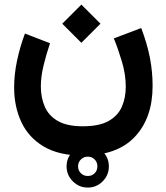

<svg xmlns="http://www.w3.org/2000/svg" viewBox="-20 -472 736 849"><path d="M274.4 263.7Q274.4 225.1 302 197.8Q329.6 170.4 368.2 170.4Q406.7 170.4 434.1 197.8Q461.4 225.1 461.4 263.7Q461.4 302.2 434.1 329.8Q406.7 357.4 368.2 357.4Q329.6 357.4 302 329.8Q274.4 302.2 274.4 263.7ZM325.2 263.7Q325.2 281.7 337.6 293.9Q350.1 306.2 368.2 306.2Q386.7 306.2 398.7 293.9Q410.6 281.7 410.6 263.7Q410.6 245.1 398.4 232.9Q386.2 220.7 368.2 220.7Q350.1 220.7 337.6 233.2Q325.2 245.6 325.2 263.7ZM339.8 -451.7 424.3 -367.2 339.8 -282.7 255.4 -367.2ZM346.2 86.4Q418.9 86.4 460.2 63Q501.5 39.6 518.8 0Q536.1 -39.6 536.1 -88.4Q536.1 -142.1 519.5 -198.2Q502.9 -254.4 483.4 -302.2L604.5 -348.1Q631.3 -276.9 643.1 -215.6Q654.8 -154.3 654.8 -92.3Q654.8 48.8 576.9 132.3Q499 215.8 346.2 215.8Q240.7 215.8 173.6 176Q106.4 136.2 74.5 67.9Q42.5 -0.5 42.5 -85.4Q42.5 -142.6 55.2 -203.1Q67.9 -263.7 90.3 -323.7L201.2 -280.8Q184.1 -230.5 172.4 -181.6Q160.6 -132.8 160.6 -89.8Q160.6 -41.5 177.5 -1.5Q194.3 38.6 234.9 62.5Q275.4 86.4 346.2 86.4Z"/></svg>

Font: Vazirmatn UI FD
Style: Bold
Weight: 700
Designer: Saber Rastikerdar
Foundry: Saber Rastikerdar
Version: Version 33.003